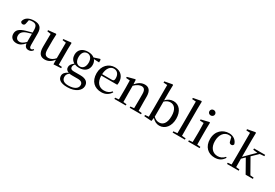

<svg xmlns="http://www.w3.org/2000/svg" viewBox="72 -2133 5330 3717"><g transform="rotate(30 2737.0 -274.5)"><path d="M459 14C503 14 535 -3 557 -42L541 -56C524 -36 512 -29 496 -29C470 -29 456 -46 456 -104V-355C456 -483 400 -537 279 -537C158 -537 81 -486 64 -402C69 -377 87 -363 113 -363C140 -363 160 -378 165 -420L179 -493C204 -502 227 -505 250 -505C329 -505 362 -475 362 -365V-321C320 -310 274 -298 235 -287C97 -247 49 -196 49 -116C49 -32 109 15 189 15C263 15 306 -17 364 -80C372 -21 402 14 459 14ZM362 -111C302 -55 268 -38 232 -38C178 -38 143 -68 143 -130C143 -189 176 -232 257 -263C287 -274 324 -285 362 -295Z M1019 10 1185 0V-28L1112 -35V-383L1116 -518L1106 -529L938 -509V-484L1017 -474L1015 -125C973 -76 922 -47 869 -47C807 -47 772 -81 772 -183V-383L777 -518L766 -529L597 -511V-485L677 -473L674 -186C673 -37 728 15 824 15C902 15 966 -27 1016 -91Z M1480 -209C1410 -209 1368 -267 1368 -357C1368 -448 1412 -507 1482 -507C1549 -507 1594 -449 1594 -358C1594 -268 1550 -209 1480 -209ZM1481 -178C1607 -178 1683 -251 1683 -357C1683 -402 1671 -441 1646 -470L1765 -464V-523L1748 -534L1623 -493C1590 -521 1542 -537 1481 -537C1353 -537 1278 -465 1278 -357C1278 -290 1308 -235 1363 -205C1308 -162 1287 -126 1287 -85C1287 -42 1310 -12 1356 3C1288 35 1254 75 1254 128C1254 203 1310 260 1466 260C1656 260 1759 166 1759 69C1759 -15 1702 -68 1573 -68H1426C1372 -68 1350 -90 1350 -124C1350 -151 1360 -170 1382 -196C1410 -184 1443 -178 1481 -178ZM1377 11C1397 15 1419 16 1450 16H1570C1651 16 1677 54 1677 96C1677 169 1607 222 1469 222C1375 222 1322 184 1322 112C1322 69 1339 43 1377 11Z M2088 15C2180 15 2250 -27 2293 -99L2276 -112C2237 -65 2187 -39 2117 -39C2010 -39 1932 -108 1929 -265H2286C2290 -281 2292 -301 2292 -325C2292 -445 2215 -537 2080 -537C1945 -537 1827 -432 1827 -260C1827 -78 1936 15 2088 15ZM1930 -297C1936 -432 1999 -504 2077 -504C2153 -504 2199 -446 2199 -360C2199 -316 2188 -297 2151 -297Z M2795 0H2970V-28L2897 -36C2895 -91 2894 -174 2894 -230V-348C2894 -482 2840 -537 2751 -537C2685 -537 2621 -508 2553 -431L2548 -526L2535 -534L2369 -490V-465L2454 -459C2456 -410 2457 -363 2457 -295V-230L2455 -36L2375 -28V0H2629V-28L2556 -36L2554 -230V-398C2615 -458 2671 -479 2710 -479C2766 -479 2798 -446 2798 -352V-230L2796 -36L2717 -28V0Z M3383 15C3515 15 3605 -102 3605 -265C3605 -434 3516 -537 3393 -537C3333 -537 3273 -513 3222 -458V-644L3225 -800L3210 -809L3041 -777V-750L3126 -745V-230C3126 -175 3125 -92 3124 -35L3044 -28V0L3209 11L3222 -65C3269 -9 3326 15 3383 15ZM3224 -430C3273 -475 3312 -486 3351 -486C3438 -486 3501 -416 3501 -266C3501 -95 3430 -37 3349 -37C3305 -37 3266 -53 3224 -93Z M3763 0H3951V-28L3866 -36L3864 -230V-644L3867 -800L3852 -809L3681 -777V-750L3766 -745V-230L3764 -36L3677 -28V0Z M4149 -655C4184 -655 4213 -680 4213 -716C4213 -751 4184 -777 4149 -777C4114 -777 4086 -751 4086 -716C4086 -680 4114 -655 4149 -655ZM4104 0H4281V-28L4207 -36L4205 -230V-382L4208 -526L4195 -534L4018 -491V-466L4104 -461C4106 -411 4108 -362 4108 -294V-230C4108 -176 4107 -92 4105 -36L4025 -28V0Z M4620 15C4719 15 4780 -25 4826 -98L4809 -111C4767 -63 4716 -39 4657 -39C4545 -39 4468 -122 4468 -266C4468 -414 4544 -504 4644 -504C4664 -504 4683 -501 4703 -494L4722 -420C4727 -378 4747 -362 4778 -362C4802 -362 4818 -374 4825 -400C4804 -481 4729 -537 4635 -537C4492 -537 4366 -436 4366 -254C4366 -84 4472 15 4620 15Z M5196 -492 5293 -481 5181 -370 5075 -264V-644L5078 -800L5063 -809L4892 -777V-750L4977 -745V-230L4975 -36L4893 -28V0H5154V-28L5077 -36L5075 -223L5145 -291L5309 0H5471V-28L5395 -35L5213 -356L5346 -484L5444 -492V-522H5196Z"/></g></svg>

Font: Noto Serif CJK SC Medium
Style: Regular
Weight: 500
Designer: Ryoko NISHIZUKA 西塚涼子 (kana & ideographs); Frank Grießhammer (Latin, Greek & Cyrillic); Wenlong ZHANG 张文龙 (bopomofo); San
Foundry: Adobe
Version: Version 2.001;hotconv 1.1.0;makeotfexe 2.6.0